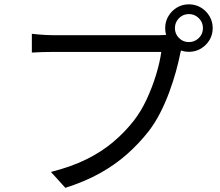

<svg xmlns="http://www.w3.org/2000/svg" viewBox="-20 -851 1040 906"><path d="M805.4 -718.2Q805.4 -690.7 824.6 -671.6Q843.8 -652.4 871.2 -652.4Q898.7 -652.4 918.2 -671.6Q937.7 -690.7 937.7 -718.2Q937.7 -745.7 918.2 -765.2Q898.7 -784.6 871.2 -784.6Q843.8 -784.6 824.6 -765.2Q805.4 -745.7 805.4 -718.2ZM759.4 -718.2Q759.4 -749.2 774.6 -774.7Q789.8 -800.3 815 -815.5Q840.3 -830.6 871.2 -830.6Q902.2 -830.6 927.8 -815.5Q953.3 -800.3 968.5 -774.7Q983.7 -749.2 983.7 -718.2Q983.7 -687.3 968.5 -662Q953.3 -636.8 927.8 -621.6Q902.2 -606.4 871.2 -606.4Q840.3 -606.4 815 -621.6Q789.8 -636.8 774.6 -662Q759.4 -687.3 759.4 -718.2ZM846.2 -651.1Q841.2 -640.6 837.8 -628.4Q834.3 -616.2 831.1 -601Q823.4 -561.7 810.3 -513.9Q797.1 -466 778.5 -415.7Q759.9 -365.4 735.7 -318.1Q711.5 -270.8 682 -232.3Q636.4 -174.1 580 -124Q523.7 -73.8 451.9 -33.8Q380 6.3 288.4 35.3L220.4 -39.6Q317.8 -64.4 389.3 -100Q460.7 -135.6 514.6 -181.3Q568.6 -227.1 610.4 -280.3Q646 -325.8 672.6 -383.4Q699.2 -441 716.9 -499.6Q734.5 -558.1 741.1 -606Q726.7 -606 687.8 -606Q648.9 -606 596.1 -606Q543.2 -606 485.4 -606Q427.6 -606 374.8 -606Q321.9 -606 283 -606Q244 -606 229.8 -606Q200.1 -606 174.9 -605.1Q149.6 -604.3 130.3 -602.9V-691.5Q144.4 -690.1 161.1 -688.4Q177.8 -686.7 196.1 -685.9Q214.4 -685 230.4 -685Q242.3 -685 273 -685Q303.7 -685 346.3 -685Q388.9 -685 437.3 -685Q485.6 -685 533.4 -685Q581.3 -685 622.8 -685Q664.3 -685 693.4 -685Q722.4 -685 731.8 -685Q743.3 -685 757.4 -685.9Q771.5 -686.7 785.3 -690.3Z"/></svg>

Font: Shanggu Sans SC VF
Style: Regular
Weight: 250
Designer: GuiWonder
Version: Version 1.021